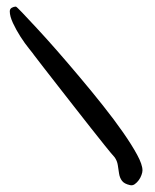

<svg xmlns="http://www.w3.org/2000/svg" viewBox="-20 -564 471 585"><path d="M329.1 -85Q319.3 -95.7 299.8 -120.1Q280.3 -144.5 256.3 -174.8Q232.4 -205.1 206.1 -238.8Q179.7 -272.5 155.8 -303.2Q131.8 -334 112.8 -358.4Q93.8 -382.8 85 -394.5Q81.1 -400.4 68.4 -416Q55.7 -431.6 42.5 -452.1Q29.3 -472.7 19.5 -493.7Q9.8 -514.6 9.8 -529.3Q9.8 -537.1 16.1 -540.5Q22.5 -543.9 28.3 -543.9Q30.3 -543.9 47.4 -525.9Q64.5 -507.8 91.8 -478.5Q119.1 -449.2 153.3 -410.2Q187.5 -371.1 223.6 -328.1Q259.8 -285.2 293.9 -242.2Q328.1 -199.2 355 -160.6Q381.8 -122.1 397.9 -92.3Q414.1 -62.5 414.1 -44.9Q414.1 -39.1 411.1 -30.8Q408.2 -22.5 402.8 -15.1Q397.5 -7.8 390.6 -2.9Q383.8 2 376 0Q358.4 -3.9 351.6 -13.2Q344.7 -22.5 342.8 -35.2Q340.8 -47.9 338.9 -61Q336.9 -74.2 329.1 -85Z"/></svg>

Font: Indie Flower
Style: Regular
Weight: 400
Designer: Kimberly Geswein
Foundry: Kimberly Geswein
Version: Version 1.001 2010